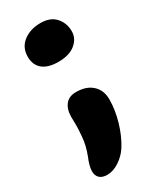

<svg xmlns="http://www.w3.org/2000/svg" viewBox="-182 -579 671 815"><g transform="rotate(-30 154.0 -172.0)"><path d="M150.9 -340.8Q100.6 -340.8 74.2 -362.5Q47.9 -384.3 47.9 -424.8Q47.9 -469.7 81.5 -495.8Q115.2 -522 166 -522Q214.4 -522 239.3 -493.7Q264.2 -465.3 264.2 -425.8Q264.2 -390.1 234.4 -365.5Q204.6 -340.8 150.9 -340.8ZM90.8 178.2Q66.4 178.2 53.7 166.3Q41 154.3 41 132.8Q41 108.4 58.1 67.9Q65.9 47.4 71 26.6Q76.2 5.9 77.9 -16.6Q79.6 -39.1 80.3 -50.5Q81.1 -62 80.6 -85.4Q80.1 -108.9 80.1 -109.9Q80.1 -148.4 97.9 -170.7Q115.7 -192.9 149.9 -192.9Q200.2 -192.9 229 -166.5Q257.8 -140.1 257.8 -95.2Q257.8 -44.9 241.7 10.7Q225.6 66.4 198.2 109.9Q179.7 138.7 149.9 158.4Q120.1 178.2 90.8 178.2Z"/></g></svg>

Font: Shantell Sans Irregular
Style: Bold
Weight: 700
Designer: Stephen Nixon, Anya Danilova, Shantell Martin
Foundry: Arrow Type
Version: Version 1.006;[9816181b4]